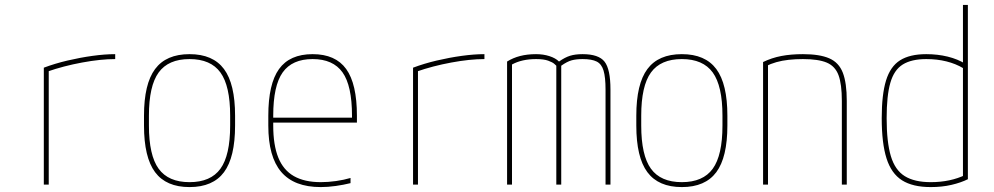

<svg xmlns="http://www.w3.org/2000/svg" viewBox="-20 -750 4040 780"><path d="M158 -475Q203 -492 254 -504Q305 -516 355.5 -523Q406 -530 448 -530V-510Q389 -510 313.5 -496Q238 -482 172 -459L178 -470V0H158Z M750 10Q655 10 610 -50.5Q565 -111 565 -240V-280Q565 -409 610 -469.5Q655 -530 750 -530Q845 -530 890 -469.5Q935 -409 935 -280V-240Q935 -111 890 -50.5Q845 10 750 10ZM750 -10Q836 -10 875.5 -64.5Q915 -119 915 -240V-280Q915 -401 875.5 -455.5Q836 -510 750 -510Q664 -510 624.5 -455.5Q585 -401 585 -280V-240Q585 -119 624.5 -64.5Q664 -10 750 -10Z M1283 10Q1175 10 1122.5 -51.5Q1070 -113 1070 -240V-280Q1070 -409 1113.5 -469.5Q1157 -530 1250 -530Q1343 -530 1386.5 -469.5Q1430 -409 1430 -280V-252H1080V-272H1420L1410 -262V-280Q1410 -402 1371.5 -456Q1333 -510 1250 -510Q1167 -510 1128.5 -456Q1090 -402 1090 -280V-240Q1090 -161 1110.5 -110Q1131 -59 1174 -34.5Q1217 -10 1283 -10Q1313 -10 1345 -14.5Q1377 -19 1404 -27V-6Q1376 1 1344 5.5Q1312 10 1283 10Z M1658 -475Q1703 -492 1754 -504Q1805 -516 1855.5 -523Q1906 -530 1948 -530V-510Q1889 -510 1813.5 -496Q1738 -482 1672 -459L1678 -470V0H1658Z M2040 0V-500Q2064 -515 2093 -522.5Q2122 -530 2158 -530Q2187 -530 2212 -522Q2237 -514 2251 -500Q2275 -517 2296 -523.5Q2317 -530 2347 -530Q2412 -530 2436 -499.5Q2460 -469 2460 -386V0H2440V-386Q2440 -436 2432 -463Q2424 -490 2404 -500Q2384 -510 2347 -510Q2321 -510 2302.5 -505Q2284 -500 2260 -483V0H2240V-483Q2240 -483 2232.5 -490Q2225 -497 2207 -503.5Q2189 -510 2158 -510Q2100 -510 2060 -488V0Z M2750 10Q2655 10 2610 -50.5Q2565 -111 2565 -240V-280Q2565 -409 2610 -469.5Q2655 -530 2750 -530Q2845 -530 2890 -469.5Q2935 -409 2935 -280V-240Q2935 -111 2890 -50.5Q2845 10 2750 10ZM2750 -10Q2836 -10 2875.5 -64.5Q2915 -119 2915 -240V-280Q2915 -401 2875.5 -455.5Q2836 -510 2750 -510Q2664 -510 2624.5 -455.5Q2585 -401 2585 -280V-240Q2585 -119 2624.5 -64.5Q2664 -10 2750 -10Z M3080 -498Q3115 -515 3154 -522.5Q3193 -530 3242 -530Q3310 -530 3349 -513Q3388 -496 3404 -454.5Q3420 -413 3420 -340V0H3400V-340Q3400 -408 3386.5 -444.5Q3373 -481 3339 -495.5Q3305 -510 3242 -510Q3211 -510 3184 -507Q3157 -504 3134 -497.5Q3111 -491 3089 -480L3100 -494V0H3080Z M3761 10Q3688 10 3644.5 -17.5Q3601 -45 3581.5 -106.5Q3562 -168 3562 -270Q3562 -366 3579.5 -423Q3597 -480 3636.5 -505Q3676 -530 3743 -530Q3789 -530 3830 -520Q3871 -510 3903 -490L3893 -473Q3863 -491 3825 -500.5Q3787 -510 3743 -510Q3683 -510 3647.5 -488Q3612 -466 3597 -413.5Q3582 -361 3582 -270Q3582 -173 3599 -116Q3616 -59 3655.5 -34.5Q3695 -10 3761 -10Q3841 -10 3903 -40L3892 -22V-730H3912V-22Q3884 -8 3845.5 1Q3807 10 3761 10Z"/></svg>

Font: M PLUS 1 Code Thin
Style: Regular
Weight: 250
Designer: Coji Morishita
Foundry: UNDERFOREST DESIGN
Version: Version 1.002